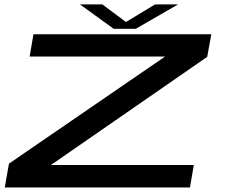

<svg xmlns="http://www.w3.org/2000/svg" viewBox="-20 -826 998 846"><path d="M1 0H817L834 -99H204.5L893 -575.5L911 -675H127.5L110.5 -577H707.5L19.5 -105ZM481 -699H578L764.5 -806.5H663L535 -729L431 -806.5H332.5Z"/></svg>

Font: Anybody ExtraExpanded Medium
Style: Italic
Weight: 500
Width: 8
Italic angle: -10°
Version: Version 1.113;gftools[0.9.25]